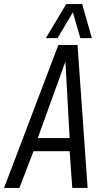

<svg xmlns="http://www.w3.org/2000/svg" viewBox="-50 -931 512 951"><path d="M-30 0 239 -708H334L384 0H308L295 -182H116L46 0ZM137 -247H295L274 -626ZM177 -742 278 -911H357L405 -742H348L311 -870L235 -742Z"/></svg>

Font: Georama SemiCondensed
Style: Italic
Weight: 400
Width: 4
Italic angle: -9°
Designer: Jean-Baptiste Levee
Foundry: Production Type
Version: Version 1.000